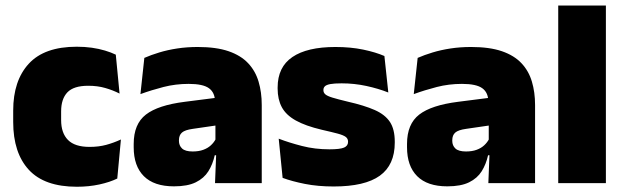

<svg xmlns="http://www.w3.org/2000/svg" viewBox="-20 -680 2316 713"><path d="M265.5 13.5Q145 13.5 87 -49.5Q29 -112.5 29 -227V-269.5Q29 -380.5 87 -443.5Q145 -506.5 265 -506.5Q294.5 -506.5 321 -502.8Q347.5 -499 370 -492.2Q392.5 -485.5 410 -477L424 -332.5Q399.5 -345 371 -353.2Q342.5 -361.5 307.5 -361.5Q253.5 -361.5 230.2 -337Q207 -312.5 207 -266.5V-234Q207 -186 232.5 -160.2Q258 -134.5 312.5 -134.5Q346.5 -134.5 374.2 -142Q402 -149.5 429 -162L415.5 -17Q388 -3.5 349 5Q310 13.5 265.5 13.5Z M778.5 0 783.5 -126 780 -130.5V-283.5L778.5 -301.5Q778.5 -336 756.2 -352.2Q734 -368.5 680.5 -368.5Q632 -368.5 587.2 -357Q542.5 -345.5 501.5 -330.5L516 -465Q541 -476 571.5 -485.2Q602 -494.5 638 -500Q674 -505.5 714.5 -505.5Q783 -505.5 828.8 -489.8Q874.5 -474 901.5 -445.2Q928.5 -416.5 940.2 -377Q952 -337.5 952 -290V0ZM626 12Q552 12 514.2 -25.8Q476.5 -63.5 476.5 -133V-145.5Q476.5 -219.5 521.8 -254.5Q567 -289.5 666.5 -302L792 -318L802.5 -217L696 -201.5Q667 -197.5 655.8 -187.8Q644.5 -178 644.5 -159V-157Q644.5 -139.5 656.2 -128.5Q668 -117.5 695.5 -117.5Q718.5 -117.5 735.2 -123.8Q752 -130 763.2 -140.5Q774.5 -151 781 -163.5L806 -103.5H777.5Q770 -70 753.8 -44Q737.5 -18 707 -3Q676.5 12 626 12Z M1219 12.5Q1160.5 12.5 1112.5 3Q1064.5 -6.5 1029.5 -19.5L1015 -165Q1054 -150 1101.8 -137.8Q1149.5 -125.5 1203.5 -125.5Q1243 -125.5 1257.8 -132Q1272.5 -138.5 1272.5 -153V-154Q1272.5 -165 1264 -171.5Q1255.5 -178 1234.2 -183.8Q1213 -189.5 1175.5 -198Q1114 -212.5 1078 -232.8Q1042 -253 1026.5 -282Q1011 -311 1011 -351V-355Q1011 -431 1065.8 -468.2Q1120.5 -505.5 1225.5 -505.5Q1282 -505.5 1328.8 -495.8Q1375.5 -486 1407.5 -472L1422 -336.5Q1385.5 -351 1340.5 -360.8Q1295.5 -370.5 1248.5 -370.5Q1221.5 -370.5 1206.8 -367.8Q1192 -365 1186.5 -359.5Q1181 -354 1181 -346V-345Q1181 -336 1188 -329.8Q1195 -323.5 1214.5 -317.5Q1234 -311.5 1271.5 -302.5Q1333 -288.5 1371.5 -271.5Q1410 -254.5 1428 -227.2Q1446 -200 1446 -153.5V-150.5Q1446 -67.5 1390.5 -27.5Q1335 12.5 1219 12.5Z M1793.5 0 1798.5 -126 1795 -130.5V-283.5L1793.5 -301.5Q1793.5 -336 1771.2 -352.2Q1749 -368.5 1695.5 -368.5Q1647 -368.5 1602.2 -357Q1557.5 -345.5 1516.5 -330.5L1531 -465Q1556 -476 1586.5 -485.2Q1617 -494.5 1653 -500Q1689 -505.5 1729.5 -505.5Q1798 -505.5 1843.8 -489.8Q1889.5 -474 1916.5 -445.2Q1943.5 -416.5 1955.2 -377Q1967 -337.5 1967 -290V0ZM1641 12Q1567 12 1529.2 -25.8Q1491.5 -63.5 1491.5 -133V-145.5Q1491.5 -219.5 1536.8 -254.5Q1582 -289.5 1681.5 -302L1807 -318L1817.5 -217L1711 -201.5Q1682 -197.5 1670.8 -187.8Q1659.5 -178 1659.5 -159V-157Q1659.5 -139.5 1671.2 -128.5Q1683 -117.5 1710.5 -117.5Q1733.5 -117.5 1750.2 -123.8Q1767 -130 1778.2 -140.5Q1789.5 -151 1796 -163.5L1821 -103.5H1792.5Q1785 -70 1768.8 -44Q1752.5 -18 1722 -3Q1691.5 12 1641 12Z M2053 0V-659.5H2230V0Z"/></svg>

Font: Anek Telugu ExtraBold
Style: Regular
Weight: 800
Designer: Omkar Bhoir (Telugu), Yesha Goshar (Latin)
Foundry: Ek Type
Version: Version 1.003